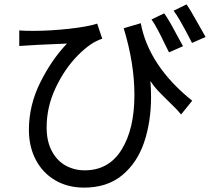

<svg xmlns="http://www.w3.org/2000/svg" viewBox="-20 -829 959 877"><path d="M746 -370Q717 -398 699 -417.5Q681 -437 667 -459Q670 -423 670 -387Q670 -273 638.5 -179.5Q607 -86 538.5 -29Q470 28 364 28Q289 28 231.5 -6Q174 -40 143 -100Q112 -160 112 -236Q112 -348 164 -452.5Q216 -557 286 -630Q132 -624 68 -619V-690Q86 -688 131 -688Q209 -688 295 -697.5Q381 -707 424 -721L447 -652Q396 -637 336 -576.5Q276 -516 234.5 -428.5Q193 -341 193 -247Q193 -184 216.5 -139.5Q240 -95 279.5 -73Q319 -51 367 -51Q477 -51 535.5 -145.5Q594 -240 594 -395Q594 -540 545 -700L623 -723Q641 -626 700.5 -536.5Q760 -447 858 -369L807 -306Q789 -329 746 -370ZM842 -662Q826 -693 806.5 -727.5Q787 -762 773 -780L832 -809Q848 -787 896 -701L919 -660L857 -633ZM732 -630Q718 -660 701 -692Q684 -724 672 -740L730 -768Q749 -743 788 -669L816 -618L752 -590Z"/></svg>

Font: Kakao Big Sans
Style: Regular
Weight: 400
Designer: Park Young-rak; Lee Sang-min; Kim Jung-jin; Min Bon; Park Min-gyu;
Foundry: Kakao Corporation
Version: Version 2.003